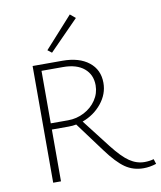

<svg xmlns="http://www.w3.org/2000/svg" viewBox="-97 -981 892 1066"><g transform="rotate(-10 349.0 -448.0)"><path d="M698 -4Q661 8 626 8Q568 8 523 -23Q478 -54 422 -130L299 -296Q280 -292 255 -292H161V0H117V-658H285Q379 -658 433.5 -615Q488 -572 488 -498Q488 -435 445.5 -382.5Q403 -330 337 -306L460 -147Q513 -79 553 -52Q593 -25 637 -25Q665 -25 689 -32ZM259 -327Q307 -327 349.5 -349Q392 -371 417.5 -409Q443 -447 443 -492Q443 -552 401 -587.5Q359 -623 282 -623H161V-327ZM213 -730 370 -904 400 -879 236 -712Z"/></g></svg>

Font: Ysabeau Light
Style: Regular
Weight: 300
Designer: Christian Thalmann (Catharsis Fonts)
Version: Version 0.003